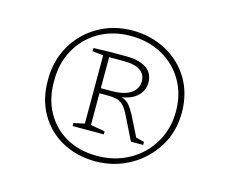

<svg xmlns="http://www.w3.org/2000/svg" viewBox="-85 -856 956 801"><g transform="rotate(15 393.5 -455.0)"><path d="M385 -171Q302 -172 239.5 -207Q177 -242 141.5 -304.5Q106 -367 107 -450Q107 -532 144.5 -597Q182 -662 247 -700Q312 -738 395 -739Q478 -738 543 -702.5Q608 -667 645 -604.5Q682 -542 682 -460Q682 -379 642.5 -314Q603 -249 536 -210.5Q469 -172 385 -171ZM386 -195Q463 -195 524.5 -229.5Q586 -264 621.5 -324Q657 -384 657 -459Q657 -534 623 -592Q589 -650 529.5 -682.5Q470 -715 394 -715Q318 -715 258.5 -681Q199 -647 165.5 -587Q132 -527 133 -451Q132 -375 164 -317Q196 -259 253 -227Q310 -195 386 -195ZM256 -289V-302L303 -312V-607L256 -612V-626L329 -628H396Q453 -628 484 -607Q515 -586 515 -545Q515 -514 492.5 -490Q470 -466 423 -458Q445 -451 457.5 -435.5Q470 -420 482 -397L525 -311L561 -302V-289H508L457 -392Q443 -420 429.5 -432Q416 -444 400 -447Q384 -450 363 -450H329V-313L391 -302V-289ZM393 -606H329V-472H374Q430 -472 458.5 -491.5Q487 -511 487 -544Q487 -573 464 -589.5Q441 -606 393 -606Z"/></g></svg>

Font: Bitter ExtraLight
Style: Regular
Weight: 200
Designer: Sol Matas, and Bitter project Authors
Foundry: Sol Matas
Version: Version 2.001